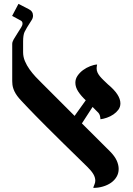

<svg xmlns="http://www.w3.org/2000/svg" viewBox="-20 -940 675 974"><path d="M538.1 -171.9Q561.5 -148.4 571.8 -126Q582 -103.5 582 -83Q582 -61 571.5 -43.2Q561 -25.4 543.2 -12.9Q525.4 -0.5 502 6.3Q478.5 13.2 453.1 13.2Q454.6 6.3 459 -3.7Q463.4 -13.7 463.4 -23.4Q463.4 -40 453.6 -56.6Q443.8 -73.2 423.3 -93.3Q353 -161.6 302.5 -211.4Q252 -261.2 217 -296.1Q182.1 -331.1 160.2 -353.5Q138.2 -376 124.3 -390.6Q110.4 -405.3 102.3 -413.8Q94.2 -422.4 87.4 -429.7Q64 -454.1 53.2 -476.8Q42.5 -499.5 42.5 -520.5Q42.5 -522 42.2 -524.2Q42 -526.4 42 -532.7Q42 -539.1 42 -551.3Q42 -563.5 42 -584.7Q42 -606 42 -637.9Q42 -669.9 42 -716.3Q42 -727.5 49.1 -739.7Q56.2 -752 68.4 -771Q81.1 -791 87.6 -801.3Q94.2 -811.5 94.2 -820.8Q94.2 -831.1 85 -835.9L41.5 -859.4L73.7 -920.4L125 -894Q147.5 -883.3 147.5 -860.4Q147.5 -847.7 139.2 -835.9Q125.5 -814.9 116.9 -800.5Q108.4 -786.1 104.5 -777.8Q97.2 -761.7 97.2 -729V-675.3Q97.2 -651.9 106.4 -629.9Q115.7 -607.9 129.9 -588.1Q144 -568.4 160.6 -550.5Q177.2 -532.7 192.4 -518.1L358.4 -352.1L415 -431.2Q391.6 -453.1 377 -475.3Q362.3 -497.6 362.3 -520.5Q362.3 -539.6 373.5 -555.9Q384.8 -572.3 401.4 -584.5Q418 -596.7 437.3 -604.2Q456.5 -611.8 472.7 -612.8Q471.7 -606.9 470.9 -602.3Q470.2 -597.7 470.2 -593.3Q470.2 -582 474.6 -572.3Q479 -562.5 486.8 -553Q494.6 -543.5 505.1 -533.4Q515.6 -523.4 527.8 -511.7Q590.8 -459.5 590.8 -415.5Q590.8 -397.5 580.6 -383.5Q570.3 -369.6 555.2 -359.4Q540 -349.1 522.5 -343Q504.9 -336.9 489.7 -335Q488.8 -347.7 486.3 -355Q483.9 -362.3 479 -367.9Q474.1 -373.5 467 -379.9Q460 -386.2 449.7 -397.5L395.5 -314Z"/></svg>

Font: Cardo
Style: Bold
Weight: 700
Designer: David J. Perry
Foundry: David J. Perry
Version: Version 1.0011